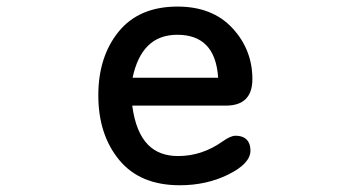

<svg xmlns="http://www.w3.org/2000/svg" viewBox="-20 -525 1040 572"><path d="M593.8 -391.1Q563.5 -421.4 508.3 -421.4Q453.6 -421.4 420.4 -388.2Q388.2 -356 375 -293.5H629.9Q625.5 -359.4 593.8 -391.1ZM510.7 -60.1Q582 -60.1 643.6 -104Q667 -120.6 681.6 -120.6Q710.9 -120.6 721.2 -100.1Q726.1 -90.3 726.1 -76.2Q726.1 -37.6 659.7 -4.9Q595.2 26.9 515.6 26.9Q397 26.9 335 -48.6Q272.9 -124 272.9 -241.2Q272.9 -355.5 333 -430.2Q394 -505.4 508.8 -505.4Q612.8 -505.4 672.4 -441.2Q731.9 -377 731.9 -289.1Q731.9 -250 712.2 -230.2Q692.4 -210.4 653.3 -210.4H374Q384.3 -130.9 421.4 -93.3Q454.6 -60.1 510.7 -60.1Z"/></svg>

Font: YuPearl-Medium
Style: Medium
Weight: 500
Designer: Max Yao
Foundry: Max-Everyday
Version: Version 1.011; ttfautohint (v1.8.3)